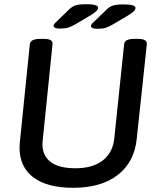

<svg xmlns="http://www.w3.org/2000/svg" viewBox="-20 -887 752 914"><path d="M73 -186Q73 -195 75 -215L122 -677Q125 -702 172 -702H187Q211 -702 221 -696Q231 -690 230 -677L183 -216Q182 -210 182 -200Q182 -146 221 -116Q260 -86 339 -86Q421 -86 469 -123Q517 -160 524 -228L571 -677Q573 -702 620 -702H636Q660 -702 670 -695.5Q680 -689 679 -677L631 -227Q620 -116 541 -54.5Q462 7 329 7Q205 7 139 -42.5Q73 -92 73 -186ZM235 -763Q235 -772 249 -784L309 -842Q324 -857 341 -862Q358 -867 390 -867Q447 -867 447 -850Q447 -842 438 -833.5Q429 -825 406 -811L338 -771Q317 -759 303 -755Q289 -751 264 -751Q250 -751 242.5 -754.5Q235 -758 235 -763ZM413 -762Q413 -771 427 -783L487 -841Q502 -856 519 -861Q536 -866 568 -866Q625 -866 625 -849Q625 -841 616 -832.5Q607 -824 584 -810L516 -770Q495 -758 481 -754Q467 -750 442 -750Q428 -750 420.5 -753.5Q413 -757 413 -762Z"/></svg>

Font: Asap-MediumItalic
Style: Italic
Weight: 500
Italic angle: -6°
Designer: Pablo Cosgaya
Foundry: Omnibus-Type
Version: Version 2.000; ttfautohint (v1.8)